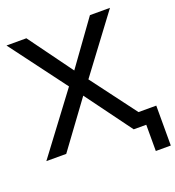

<svg xmlns="http://www.w3.org/2000/svg" viewBox="-152 -825 1011 1107"><g transform="rotate(-20 353.0 -272.0)"><path d="M1 0 271 -360 13 -705H135L331 -436L525 -705H648L390 -360L597 -84H706V161H614V0H537L330 -282L123 0Z"/></g></svg>

Font: Mulish SemiBold
Style: Regular
Weight: 600
Designer: Vernon Adams
Foundry: Vernon Adams
Version: Version 3.603; ttfautohint (v1.8.3)